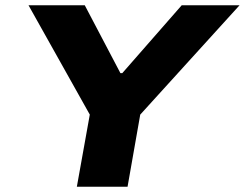

<svg xmlns="http://www.w3.org/2000/svg" viewBox="-20 -707 927 727"><path d="M271 0 320 -273 88 -687H301L436 -430H443L668 -687H887L511 -273L463 0Z"/></svg>

Font: Archivo SemiExpanded ExtraBold
Style: Italic
Weight: 800
Width: 6
Italic angle: -10°
Designer: Hector Gatti
Foundry: Omnibus-Type
Version: Version 2.001